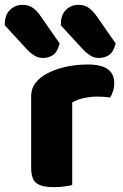

<svg xmlns="http://www.w3.org/2000/svg" viewBox="-77 -767 508 795"><path d="M222 -1Q211 2 190.5 5Q170 8 146 8Q96 8 74 -8.5Q52 -25 52 -72V-369Q52 -398 67 -419.5Q82 -441 108 -457Q143 -478 189.5 -489Q236 -500 287 -500Q396 -500 396 -423Q396 -405 391 -389.5Q386 -374 379 -363Q360 -367 324 -367Q298 -367 270.5 -361Q243 -355 222 -343ZM-57 -662V-668Q-57 -706 -35 -726.5Q-13 -747 16 -747Q41 -747 59 -734.5Q77 -722 92 -699L170 -587Q161 -552 143 -539.5Q125 -527 101 -527Q81 -527 64.5 -537.5Q48 -548 34 -563ZM175 -662V-667Q175 -706 196.5 -726.5Q218 -747 247 -747Q273 -747 290.5 -734.5Q308 -722 324 -699L402 -587Q393 -552 375 -539.5Q357 -527 332 -527Q312 -527 296 -537.5Q280 -548 266 -563Z"/></svg>

Font: Baloo Tammudu 2 ExtraBold
Style: Regular
Weight: 800
Designer: Maithili Shingre, Omkar Shende and Ek Type
Foundry: Ek Type
Version: Version 1.640;hotconv 1.0.111;makeotfexe 2.5.65597; ttfautoh